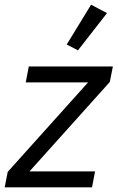

<svg xmlns="http://www.w3.org/2000/svg" viewBox="-25 -800 502 820"><path d="M432 -744 364 -780 260 -610 308 -585ZM368 0 381 -68H101L444 -450L457 -516H98L85 -448H351L8 -66L-5 0Z"/></svg>

Font: Braiins Sans
Style: Italic
Weight: 400
Italic angle: -11.31°
Designer: Mike Abbink, Paul van der Laan, Pieter van Rosmalen, Jiri Chlebus, Lubos Buracinsky
Foundry: Bold Monday, Sudetype
Version: Version 1.000;hotconv 1.0.109;makeotfexe 2.5.65596